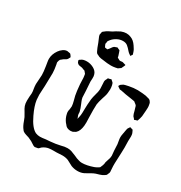

<svg xmlns="http://www.w3.org/2000/svg" viewBox="-193 -933 1061 1123"><g transform="rotate(30 337.0 -371.5)"><path d="M470 -525Q477 -528 502 -533Q531 -539 560 -539Q571 -539 593 -537Q619 -535 631 -530Q641 -528 643 -526Q646 -525 650 -520Q654 -515 656 -511Q657 -508 658 -504Q659 -500 659 -498Q661 -492 661 -478Q661 -465 660 -458L657 -420Q653 -400 649 -391Q649 -390 648 -387.5Q647 -385 646 -384Q645 -383 632 -380Q630 -378 627 -378Q625 -379 623 -383L613 -394Q607 -405 603 -424L597 -444Q595 -453 592 -457Q590 -460 586.5 -462Q583 -464 581 -466Q576 -471 574 -472L564 -474L539 -478Q514 -481 477 -489Q469 -489 466 -490Q463 -492 460 -494Q457 -496 454 -498Q453 -499 451 -500Q449 -501 448 -503Q447 -504 454 -514Q457 -516 461 -519Q465 -522 470 -525ZM171 -518Q171 -521 179 -525Q191 -536 218 -536Q242 -536 264 -524Q286 -512 292 -492Q296 -481 295 -465.5Q294 -450 294 -444L298 -384Q299 -375 299 -362Q299 -349 300 -340Q302 -328 307 -316.5Q312 -305 313 -302L322 -279Q327 -263 328 -258Q328 -254 328.5 -246Q329 -238 332 -232L336 -221Q337 -220 336.5 -219Q336 -218 337 -218Q338 -218 338 -221L341 -234Q344 -246 344.5 -263.5Q345 -281 345 -289Q345 -297 346 -318.5Q347 -340 349 -356Q352 -375 356 -388Q365 -417 365 -437Q365 -447 364 -456.5Q363 -466 363 -476Q363 -478 362.5 -482Q362 -486 363 -489Q364 -495 370 -505Q370 -508 372 -510Q373 -512 378 -513Q383 -514 385 -514Q391 -517 394 -517Q396 -516 404 -508Q410 -502 410 -502Q411 -500 414 -489Q417 -476 417 -461Q417 -452 415 -436Q414 -426 410 -413.5Q406 -401 404 -395Q394 -363 392 -347Q391 -334 391 -308Q391 -272 392 -255Q393 -245 393 -225Q393 -210 392 -203Q388 -165 370 -149Q367 -146 364.5 -145Q362 -144 360 -143Q358 -142 355.5 -140.5Q353 -139 351 -138Q343 -136 338 -136Q319 -136 307 -145Q304 -147 302 -150Q300 -153 298 -155Q281 -172 272 -199Q267 -217 267 -223Q267 -234 270 -244Q272 -256 272 -264Q271 -279 265.5 -299Q260 -319 258 -328Q253 -352 249 -400Q248 -408 248 -424Q248 -444 246 -454L244 -467Q243 -469 241.5 -470Q240 -471 239 -473Q237 -475 235 -478Q233 -481 230 -483L222 -485Q213 -490 204 -491Q201 -491 195.5 -492Q190 -493 187 -494Q180 -497 175 -504Q175 -505 172.5 -510.5Q170 -516 171 -518ZM656 -83Q656 -75 657 -66.5Q658 -58 658 -51Q658 -49 658.5 -46Q659 -43 658 -40Q658 -38 656.5 -35Q655 -32 654 -30Q651 -22 650 -20L641 -13Q630 -5 613.5 0Q597 5 590 7Q579 10 554 25L531 38Q512 47 489 47Q467 47 446 39Q437 35 426 28.5Q415 22 408 19Q390 12 368 12Q358 12 348.5 13Q339 14 330 14Q325 14 308.5 14Q292 14 278 16Q258 19 239 33Q236 35 231.5 40.5Q227 46 223 47Q220 48 214.5 48.5Q209 49 206 50Q206 50 204 50.5Q202 51 201 50Q199 50 196 48.5Q193 47 191 46Q185 43 176 36.5Q167 30 161 28Q147 21 144 20Q138 18 124.5 14Q111 10 103 4Q100 2 98.5 -0.5Q97 -3 96 -4Q83 -19 72 -51L64 -71L51 -94Q37 -116 33 -128Q28 -142 28 -162Q28 -174 29 -189Q30 -204 31 -212Q31 -228 28 -241Q27 -246 26 -255.5Q25 -265 25 -272Q25 -282 27 -302Q29 -324 29 -335Q29 -355 23 -393Q22 -401 19.5 -414.5Q17 -428 17 -438Q17 -469 38 -499Q47 -512 60.5 -521.5Q74 -531 88 -531Q91 -531 99 -529Q101 -529 105.5 -528Q110 -527 111 -525Q113 -524 115 -520.5Q117 -517 118 -516Q119 -515 120 -513Q121 -511 122 -508L118 -501Q117 -499 115.5 -496Q114 -493 111 -490Q108 -487 105 -485.5Q102 -484 100 -483Q92 -479 82 -470Q81 -468 79 -467.5Q77 -467 76 -465Q72 -460 69 -445Q69 -440 71 -434Q72 -425 76 -402Q78 -384 78 -376Q78 -346 76 -288Q76 -279 74.5 -260.5Q73 -242 73 -228Q73 -216 75 -194Q80 -156 105 -104Q135 -40 169 -23Q184 -17 199 -17Q212 -17 238 -21Q256 -23 265 -23Q289 -25 299 -27Q301 -27 330 -33Q355 -40 373 -40Q388 -40 400.5 -36Q413 -32 431 -24Q451 -14 468 -10Q477 -7 488 -7Q520 -7 563 -22Q572 -25 587 -34L594 -39L597 -46Q601 -54 602 -58Q604 -63 605 -69.5Q606 -76 606 -79Q608 -88 612.5 -100Q617 -112 618 -120Q620 -131 618 -142Q618 -147 617 -152.5Q616 -158 616 -163L614 -206Q613 -214 610.5 -227Q608 -240 608 -250Q608 -260 611 -274.5Q614 -289 615 -297Q616 -301 617 -307Q618 -313 620 -316L626 -325Q628 -329 629 -329H630Q634 -329 640 -326L648 -324L652 -316Q657 -307 657 -305Q660 -296 660 -284L659 -253L660 -209L659 -174L658 -150Q658 -134 656 -102ZM411 -603 405 -599 394 -591Q391 -590 386.5 -589.5Q382 -589 380 -588Q365 -585 350 -585Q326 -585 296 -590Q293 -590 279.5 -592Q266 -594 255 -601Q249 -603 246 -606Q243 -609 241.5 -612Q240 -615 239 -617Q232 -630 220 -664Q204 -702 206 -697Q203 -706 203 -708Q203 -712 205 -718L207 -729Q209 -732 211.5 -733.5Q214 -735 215 -736Q225 -745 239 -752Q253 -759 259 -762Q261 -763 276 -773Q290 -781 302 -787Q320 -794 336 -794Q353 -794 366 -788Q389 -780 407 -753Q421 -734 426 -717Q430 -705 430 -704Q428 -700 425.5 -697.5Q423 -695 422 -693Q422 -691 421 -691Q420 -690 416 -694Q404 -702 400 -707Q384 -726 372 -735.5Q360 -745 341 -745Q321 -745 302 -735Q283 -725 271 -710Q269 -707 266.5 -704Q264 -701 263 -699Q261 -696 261 -687L259 -679Q260 -676 265 -665Q267 -660 268 -660Q269 -658 278 -658Q279 -658 281.5 -657Q284 -656 285 -657Q287 -658 290 -662Q293 -666 295 -668Q306 -685 312 -689Q313 -690 323 -693Q329 -696 331 -696Q334 -695 336 -694Q338 -693 339 -692Q348 -689 349 -688Q350 -687 351 -683Q352 -679 353 -678L361 -654Q361 -649 363 -645L371 -641Q373 -640 376 -638Q379 -636 381 -636Q384 -635 392 -636.5Q400 -638 404 -636Q412 -634 417 -632Q421 -632 422 -630Q424 -630 419 -620Q413 -606 411 -603Z"/></g></svg>

Font: Rubik-Burned
Style: Regular
Weight: 400
Designer: NaN (generative design), Hubert & Fischer (Rubik source font outlines)
Foundry: NaN, Hubert & Fischer
Version: Version 1.000